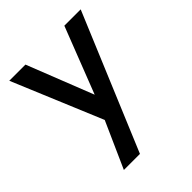

<svg xmlns="http://www.w3.org/2000/svg" viewBox="-189 -624 889 889"><g transform="rotate(-45 255.0 -179.5)"><path d="M205.5 -72.1 21.3 -513H127.2L255.3 -187.7L381.9 -513H488.9L209.7 154.3H104.4Z"/></g></svg>

Font: Lineal Thin
Style: Regular
Weight: 200
Designer: Created by Frank Adebiaye with contributions from Anton Moglia & Ariel Martín Pérez
Created by Frank ADEBIAYE with FontF
Foundry: Velvetyne Type Foundry
Version: Version 2.000;Glyphs 3.2 (3227)